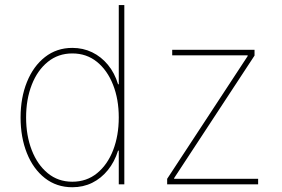

<svg xmlns="http://www.w3.org/2000/svg" viewBox="-20 -748 1144 779"><path d="M273.4 11.7Q209.5 11.7 162.1 -25.4Q114.7 -62.5 89.1 -126.7Q63.5 -190.9 63.5 -271.5Q63.5 -351.6 89.4 -415.5Q115.2 -479.5 162.6 -516.6Q210 -553.7 273.4 -553.7Q316.9 -553.7 353.8 -535.9Q390.6 -518.1 418 -484.9Q445.3 -451.7 459 -406.2H461.9V-727.5H484.4V0H461.9V-136.7H459Q444.8 -91.3 417.7 -57.9Q390.6 -24.4 354 -6.3Q317.4 11.7 273.4 11.7ZM273.4 -10.7Q331.5 -10.7 373.8 -45.2Q416 -79.6 439 -138.7Q461.9 -197.8 461.9 -271.5Q461.9 -345.2 438.7 -404.1Q415.5 -462.9 373.3 -497.1Q331.1 -531.2 273.4 -531.2Q216.3 -531.2 174.1 -497.1Q131.8 -462.9 108.9 -404.1Q85.9 -345.2 85.9 -271.5Q85.9 -197.8 108.9 -138.7Q131.8 -79.6 173.8 -45.2Q215.8 -10.7 273.4 -10.7ZM658.2 0V-22.5L984.9 -520.5V-523.4H678.7V-545.9H1012.7V-522.5L686.5 -25.4V-22.5H1027.3V0Z"/></svg>

Font: Inter Thin
Style: Regular
Weight: 250
Designer: Rasmus Andersson
Foundry: rsms
Version: Version 4.001;git-66647c0bb